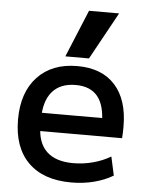

<svg xmlns="http://www.w3.org/2000/svg" viewBox="-55 -835 677 890"><g transform="rotate(5 283.0 -390.0)"><path d="M310 10Q180 10 109.5 -60Q39 -130 39 -260Q39 -386 106.5 -458Q174 -530 292 -530Q406 -530 467.5 -462Q529 -394 529 -269Q529 -256 528.5 -240Q528 -224 527 -215H99V-300H445L428 -274Q428 -359 394 -400.5Q360 -442 292 -442Q220 -442 182.5 -398Q145 -354 145 -270V-240Q145 -161 187 -120.5Q229 -80 311 -80Q358 -80 403 -92Q448 -104 485 -126L504 -39Q466 -16 416 -3Q366 10 310 10ZM342 -570H232L323 -790H463Z"/></g></svg>

Font: M PLUS 2 Thin Medium
Style: Regular
Weight: 500
Version: Version 1.001